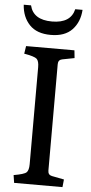

<svg xmlns="http://www.w3.org/2000/svg" viewBox="-60 -935 457 969"><g transform="rotate(5 168.5 -450.0)"><path d="M50 0 44 -39Q97 -48 108.5 -59Q120 -70 120 -101V-592Q120 -623 108.5 -634Q97 -645 44 -654L50 -693H295L299 -654L237 -642Q217 -638 217 -616V-77Q217 -55 237 -51L299 -39L295 0ZM281 -900H318Q314 -838 277 -799Q240 -760 169 -760Q98 -760 61 -799Q24 -838 20 -900H57Q74 -828 169 -828Q264 -828 281 -900Z"/></g></svg>

Font: Poly
Style: Regular
Weight: 400
Designer: Jos Nicols Silva Schwarzenberg
Foundry: Jose Nicolas Silva Schwarzenberg
Version: Version 1.001